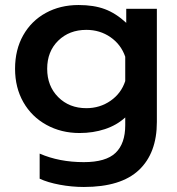

<svg xmlns="http://www.w3.org/2000/svg" viewBox="-20 -515 705 765"><path d="M138 197V97Q216 131 314 131Q402 131 440.5 94Q479 57 479 -16V-47Q445 -16 398 -0.5Q351 15 297 15Q224 15 165 -17.5Q106 -50 73 -108Q40 -166 40 -241Q40 -317 72.5 -374.5Q105 -432 162.5 -463.5Q220 -495 293 -495Q354 -495 398 -478.5Q442 -462 483 -424V-480H605V-29Q605 95 533.5 162.5Q462 230 314 230Q266 230 218 221Q170 212 138 197ZM479 -192V-289Q462 -338 420 -367Q378 -396 324 -396Q256 -396 212 -353Q168 -310 168 -241Q168 -172 212 -128Q256 -84 324 -84Q378 -84 420.5 -113.5Q463 -143 479 -192Z"/></svg>

Font: Prompt Medium
Style: Regular
Weight: 500
Designer: Katatrad Team
Foundry: CadsonDemak
Version: Version 1.001